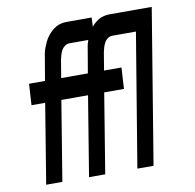

<svg xmlns="http://www.w3.org/2000/svg" viewBox="-81 -818 913 900"><g transform="rotate(-10 375.0 -367.5)"><path d="M67 0 129 -379H64L70 -480H146L163 -580Q165 -594 167.5 -607Q170 -620 175 -633Q180 -646 186 -659Q192 -672 200.5 -683.5Q209 -695 219.5 -705Q230 -715 242 -722Q254 -729 267.5 -732Q281 -735 294 -735H413L408 -634H289Q278 -634 267.5 -626.5Q257 -619 251.5 -608.5Q246 -598 242.5 -586.5Q239 -575 237 -564L223 -480H366L360 -379H206L144 0ZM271 0 333 -379H268L274 -480H350L367 -580Q369 -594 371.5 -607Q374 -620 379 -633Q384 -646 390 -659Q396 -672 404.5 -683.5Q413 -695 423.5 -705Q434 -715 446 -722Q458 -729 471.5 -732Q485 -735 498 -735H617L612 -634H493Q482 -634 471.5 -626.5Q461 -619 455.5 -608.5Q450 -598 446.5 -586.5Q443 -575 441 -564L427 -480H510L504 -379H410L348 0ZM501 0 606 -634H535L540 -735H699L578 0Z"/></g></svg>

Font: Iosevka Aile
Style: Bold Italic
Weight: 700
Italic angle: -9°
Designer: Belleve Invis
Foundry: Belleve Invis
Version: Version 28.0.1; ttfautohint (v1.8.4)